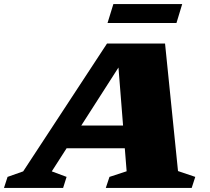

<svg xmlns="http://www.w3.org/2000/svg" viewBox="-84 -920 1030 940"><path d="M787.5 -82.5 872 -54 854.5 0H434L452 -54L536 -81.5L527 -194H242L169.5 -81L242 -54L225 0H-64.5L-47 -54L29.5 -81L440 -707H724ZM314 -305.5H518.5L496 -589.5ZM442.5 -807.5 471 -900H808L780 -807.5Z"/></svg>

Font: Newsreader 6pt ExtraBold
Style: Italic
Weight: 800
Italic angle: -17°
Designer: Hugues Gentile
Foundry: Production Type
Version: Version 1.003; ttfautohint (v1.8.3)